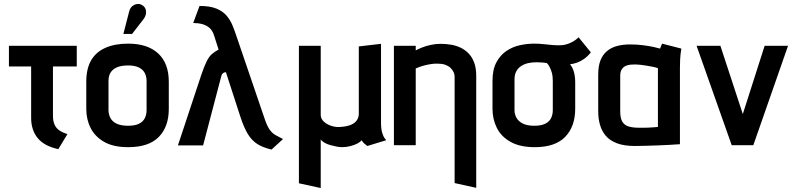

<svg xmlns="http://www.w3.org/2000/svg" viewBox="-20 -732 4019 968"><path d="M247 -148V-397H367V-501H25V-397H137V-137Q137 -108 145 -82.5Q153 -57 169.5 -36.5Q186 -16 212 -2Q238 12 274 20L320 -56Q294 -64 278 -75.5Q262 -87 254.5 -105Q247 -123 247 -148Z M831 -183V-320Q831 -413 777.5 -462.5Q724 -512 626 -512Q558 -512 510.5 -490.5Q463 -469 439 -427Q415 -385 415 -320V-183Q415 -130 437 -86.5Q459 -43 505.5 -16.5Q552 10 626 10Q730 10 780.5 -41.5Q831 -93 831 -183ZM719 -324V-177Q719 -155 710.5 -137Q702 -119 681.5 -108.5Q661 -98 626 -98Q589 -98 567 -109Q545 -120 536 -138.5Q527 -157 527 -177V-324Q527 -350 538 -367Q549 -384 570.5 -393Q592 -402 626 -402Q658 -402 678.5 -392.5Q699 -383 709 -365.5Q719 -348 719 -324ZM704 -636Q713 -648 715.5 -661.5Q718 -675 713.5 -687Q709 -699 697 -706Q684 -714 670 -711.5Q656 -709 646 -700Q636 -691 632 -677L602 -561H646Z M1316 -128 1170 -556Q1162 -580 1151.5 -605.5Q1141 -631 1122.5 -653Q1104 -675 1071.5 -688.5Q1039 -702 986 -702L954 -616Q979 -616 999.5 -610.5Q1020 -605 1035.5 -592Q1051 -579 1059 -554L1082 -482Q1063 -472 1048.5 -459.5Q1034 -447 1022 -423Q1010 -399 995 -355L877 1H1004L1097 -353Q1100 -360 1105 -363.5Q1110 -367 1114.5 -367.5Q1119 -368 1119 -368L1192 -143Q1210 -88 1230 -55.5Q1250 -23 1278 -5.5Q1306 12 1349 22L1407 -31Q1385 -42 1369 -51Q1353 -60 1340.5 -77Q1328 -94 1316 -128Z M1901 -113V-511L1789 -498V-159Q1789 -140 1779 -125.5Q1769 -111 1748.5 -102.5Q1728 -94 1696 -92Q1674 -90 1651.5 -97Q1629 -104 1613 -118.5Q1597 -133 1597 -153V-501H1487V192L1597 216V-29Q1603 -20 1616 -12.5Q1629 -5 1645 -0.5Q1661 4 1677 7Q1693 10 1704 10Q1726 10 1747 4.5Q1768 -1 1783 -9Q1798 -17 1802 -25Q1805 -22 1809.5 -16Q1814 -10 1820.5 -5Q1827 0 1832 4L1927 -25Q1926 -27 1919.5 -35Q1913 -43 1907 -62Q1901 -81 1901 -113Z M2272 -344V191L2381 215V-349Q2381 -388 2371 -415.5Q2361 -443 2343.5 -461.5Q2326 -480 2303.5 -491Q2281 -502 2255 -506.5Q2229 -511 2202 -511Q2176 -511 2151 -505.5Q2126 -500 2106.5 -492Q2087 -484 2076 -478V-501H1966V0H2076V-387Q2099 -397 2119 -402Q2139 -407 2156.5 -409.5Q2174 -412 2189 -411Q2209 -411 2224.5 -405.5Q2240 -400 2250 -391Q2260 -382 2266 -370Q2272 -358 2272 -344Z M2959 -468 2897 -544Q2879 -526 2855 -515.5Q2831 -505 2810 -504Q2788 -503 2765 -505Q2742 -507 2719.5 -509.5Q2697 -512 2674 -512Q2638 -512 2601 -504Q2564 -496 2533 -475Q2502 -454 2482.5 -417.5Q2463 -381 2463 -324V-184Q2463 -131 2485 -87Q2507 -43 2554.5 -16.5Q2602 10 2676 10Q2779 10 2829.5 -42Q2880 -94 2880 -184V-317Q2880 -346 2873.5 -369Q2867 -392 2854 -408Q2872 -410 2890 -416.5Q2908 -423 2925.5 -435.5Q2943 -448 2959 -468ZM2767 -323V-176Q2767 -154 2758 -136Q2749 -118 2728.5 -108Q2708 -98 2673 -98Q2638 -98 2616 -109Q2594 -120 2584 -138Q2574 -156 2574 -176V-331Q2574 -357 2583.5 -373.5Q2593 -390 2609 -400Q2625 -410 2644 -414Q2663 -418 2683 -418Q2692 -418 2701 -417.5Q2710 -417 2719 -416.5Q2728 -416 2737 -414Q2744 -407 2748.5 -399Q2753 -391 2756.5 -382.5Q2760 -374 2762.5 -364.5Q2765 -355 2766 -344.5Q2767 -334 2767 -323Z M3415 -487 3318 -512Q3314 -504 3311 -495.5Q3308 -487 3308 -487Q3299 -490 3276 -495Q3253 -500 3222 -504Q3191 -508 3156 -508Q3122 -508 3092.5 -500.5Q3063 -493 3041 -475Q3019 -457 3007.5 -428Q2996 -399 2996 -355V-170Q2996 -134 3005 -102.5Q3014 -71 3034.5 -47Q3055 -23 3091 -9.5Q3127 4 3180 4Q3206 4 3236.5 3Q3267 2 3297.5 1Q3328 0 3353 -1.5Q3378 -3 3393.5 -4Q3409 -5 3408 -5V-390Q3408 -407 3409 -431.5Q3410 -456 3415 -487ZM3107 -169V-350Q3107 -370 3114.5 -382Q3122 -394 3134 -399.5Q3146 -405 3159 -406Q3172 -407 3183 -407Q3192 -407 3207.5 -405.5Q3223 -404 3240 -401Q3257 -398 3272.5 -395Q3288 -392 3297 -388V-92Q3285 -91 3273 -90Q3261 -89 3248 -88.5Q3235 -88 3222.5 -88Q3210 -88 3201 -88Q3170 -88 3149 -94.5Q3128 -101 3117.5 -118.5Q3107 -136 3107 -169Z M3492 -501 3669 0H3778L3953 -501H3835L3725 -157L3612 -501Z"/></svg>

Font: Advent Pro Expanded
Style: Bold
Weight: 700
Width: 7
Designer: VivaRado, Andreas Kalpakidis
Foundry: VivaRado, Andreas Kalpakidis
Version: Version 3.000